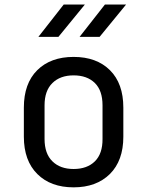

<svg xmlns="http://www.w3.org/2000/svg" viewBox="-20 -805 639 833"><path d="M325.2 -645 435.1 -785.2H526.9L412.1 -645ZM146.5 -645 256.3 -785.2H348.1L233.4 -645ZM299.3 7.8Q200.2 7.8 142.1 -49.8Q83.5 -107.9 83.5 -211.9V-337.9Q83.5 -442.9 141.6 -500.5Q199.7 -558.1 299.3 -558.1Q398.9 -558.1 457 -500.5Q515.1 -442.9 515.1 -337.9V-211.9Q515.1 -107.9 456.5 -49.8Q397.9 7.8 299.3 7.8ZM299.3 -71.8Q357.9 -71.8 391.6 -105Q425.3 -138.2 424.8 -202.1V-348.1Q424.8 -412.1 391.6 -444.8Q357.9 -478 299.3 -478Q241.2 -478 207.5 -444.8Q173.3 -411.6 173.3 -348.1V-202.1Q173.3 -138.2 207.5 -105Q241.2 -71.8 299.3 -71.8Z"/></svg>

Font: UDEV Gothic 35
Style: Regular
Weight: 400
Version: v2.1.0; ttfautohint (v1.8.4.7-5d5b-dirty) -l 6 -r 45 -G 200 